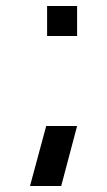

<svg xmlns="http://www.w3.org/2000/svg" viewBox="-20 -520 357 640"><path d="M134 -100H237L184 100H80ZM137 -500H237V-400H137Z"/></svg>

Font: SB Skate blade
Style: Regular
Weight: 400
Designer: Valerio Brotto (Silverblur_type)
Version: Version 1.003